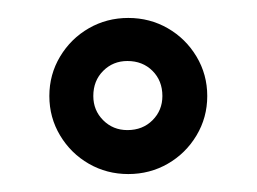

<svg xmlns="http://www.w3.org/2000/svg" viewBox="-20 -690 286 214"><path d="M123 -496Q99 -496 79 -507.5Q59 -519 47 -539Q35 -559 35 -583Q35 -607 47 -627Q59 -647 79 -658.5Q99 -670 123 -670Q147 -670 167 -658.5Q187 -647 199 -627Q211 -607 211 -583Q211 -559 199 -539Q187 -519 167 -507.5Q147 -496 123 -496ZM122 -545Q139 -545 150 -556Q161 -567 161 -583Q161 -600 150 -611Q139 -622 122 -622Q106 -622 95 -611Q84 -600 84 -583Q84 -567 95 -556Q106 -545 122 -545Z"/></svg>

Font: Stick No Bills ExtraLight
Style: Regular
Weight: 400
Version: Version 2.000